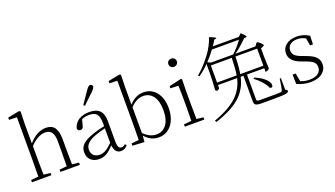

<svg xmlns="http://www.w3.org/2000/svg" viewBox="-75 -1466 3760 2154"><g transform="rotate(-20 1805.5 -389.5)"><path d="M276 0V-27L196 -36C194 -91 193 -155 193 -226V-378C254 -443 315 -475 375 -475C441 -475 474 -428 474 -334V-226C474 -173 473 -109 472 -36L384 -27V0H616V-27L535 -36C534 -108 533 -171 533 -226V-334C533 -400 521 -448 498 -479C476 -507 443 -521 399 -521C326 -521 257 -484 192 -410V-639L196 -791L180 -800L42 -773V-746L135 -743V-226C135 -173 134 -109 133 -36L44 -27V0Z M845 14C878 14 909 6 936 -10C961 -25 989 -49 1022 -84C1029 -19 1057 13 1106 13C1138 13 1164 -1 1185 -28L1170 -45C1154 -31 1139 -24 1125 -24C1110 -24 1098 -30 1091 -43C1083 -57 1079 -80 1079 -113V-354C1079 -413 1065 -455 1038 -482C1012 -508 971 -521 915 -521C814 -521 742 -475 722 -395C725 -374 737 -364 757 -364C778 -364 791 -377 796 -402L814 -472C841 -485 871 -491 902 -491C944 -491 974 -481 991 -462C1010 -441 1020 -404 1020 -349V-315C966 -304 919 -291 878 -277C817 -256 774 -233 747 -207C722 -182 709 -151 709 -114C709 -73 722 -42 748 -19C773 3 805 14 845 14ZM868 -30C837 -30 813 -38 796 -54C778 -71 769 -94 769 -125C769 -178 809 -219 889 -250C926 -264 969 -277 1020 -289V-115C987 -84 960 -62 939 -50C916 -37 893 -30 868 -30ZM897 -603C908 -614 925 -630 947 -652C982 -685 1007 -708 1022 -723C1045 -746 1057 -763 1057 -775C1057 -792 1044 -803 1029 -803C1016 -803 1000 -790 983 -764C978 -756 969 -744 957 -727C923 -679 898 -642 881 -616Z M1555 14C1684 14 1771 -96 1771 -260C1771 -417 1687 -521 1564 -521C1498 -521 1440 -493 1391 -436V-639L1395 -791L1379 -800L1241 -773V-746L1334 -743V-226C1334 -173 1333 -109 1332 -36L1243 -27V0L1385 8L1391 -68C1437 -13 1492 14 1555 14ZM1543 -26C1490 -26 1439 -50 1392 -98V-405C1440 -457 1491 -483 1545 -483C1594 -483 1633 -464 1662 -426C1692 -386 1707 -330 1707 -257C1707 -180 1691 -121 1658 -80C1629 -44 1590 -26 1543 -26Z M2102 0V-27L2021 -36C2020 -109 2019 -173 2019 -226V-377L2022 -511L2009 -518L1864 -485V-459L1958 -456C1961 -405 1962 -346 1962 -281V-226C1962 -173 1961 -109 1960 -36L1869 -27V0ZM1985 -770C1957 -770 1935 -749 1935 -721C1935 -692 1957 -672 1985 -672C2013 -672 2036 -692 2036 -721C2036 -749 2013 -770 1985 -770Z M2221 72C2358 27 2462 -28 2531 -94C2590 -152 2630 -224 2649 -311H2682V-6C2682 15 2688 30 2699 37C2711 45 2735 49 2771 49H2897C2978 49 3032 47 3058 42C3081 38 3093 30 3093 18C3093 9 3085 2 3069 -3L3068 -143H3054C3043 -65 3035 -20 3030 -8C3027 1 3020 5 3011 6C3000 7 2961 8 2895 8H2774C2752 8 2738 7 2733 4C2727 1 2724 -5 2724 -14V-304V-311H2931V-268H2937C2950 -268 2972 -281 2979 -292C2976 -332 2974 -385 2973 -452V-535C2993 -539 3007 -546 3015 -555C3015 -570 2967 -612 2954 -612C2950 -612 2945 -608 2938 -599C2936 -596 2935 -594 2934 -593L2922 -575H2682C2727 -605 2777 -648 2834 -705L2854 -707C2865 -708 2868 -713 2864 -720C2859 -729 2843 -746 2816 -771L2783 -739H2472C2483 -754 2497 -776 2514 -805L2531 -807C2555 -811 2534 -826 2467 -851C2451 -796 2413 -722 2373 -670C2317 -595 2261 -534 2204 -488L2216 -474C2263 -507 2304 -542 2338 -578V-470C2337 -399 2334 -334 2329 -275C2329 -266 2337 -255 2344 -255C2353 -255 2361 -258 2368 -263C2375 -267 2378 -271 2378 -274V-311H2607C2588 -230 2550 -163 2495 -108C2430 -45 2335 8 2209 53ZM2913 -84C2940 -68 2958 -89 2946 -125C2939 -146 2923 -166 2900 -186C2871 -211 2834 -232 2787 -251L2777 -241C2804 -221 2831 -197 2857 -168C2886 -136 2904 -108 2913 -84ZM2378 -545H2628C2625 -452 2620 -384 2612 -341H2378ZM2655 -341C2664 -393 2670 -461 2672 -545H2931V-341ZM2353 -593C2384 -624 2416 -663 2450 -709H2774C2730 -650 2690 -605 2655 -575H2390Z M3366 14C3428 14 3477 0 3512 -29C3545 -56 3561 -90 3561 -131C3561 -199 3522 -241 3423 -277L3376 -295C3338 -308 3312 -322 3297 -337C3280 -352 3272 -373 3272 -398C3272 -426 3282 -448 3301 -464C3322 -482 3351 -491 3390 -491C3423 -491 3455 -482 3486 -465L3501 -376H3536L3539 -478C3490 -507 3441 -521 3392 -521C3337 -521 3294 -508 3262 -481C3231 -456 3216 -423 3216 -382C3216 -319 3259 -272 3345 -241L3395 -223C3478 -192 3505 -167 3505 -116C3505 -86 3493 -62 3470 -44C3446 -25 3411 -16 3366 -16C3327 -16 3291 -23 3260 -37L3241 -135H3205L3207 -23C3262 2 3315 14 3366 14Z"/></g></svg>

Font: AllPunType ExtraLight
Style: Regular
Weight: 280
Version: 1.0